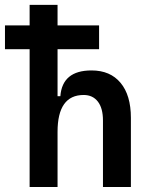

<svg xmlns="http://www.w3.org/2000/svg" viewBox="-20 -752 626 772"><path d="M394 0V-267.6Q394 -316.9 373.5 -343.5Q353 -370.1 316.4 -370.1Q211.4 -370.1 211.4 -221.7L181.2 -365.2H222.7Q230.5 -468.8 348.1 -468.8Q423.3 -468.8 464.8 -418.9Q506.3 -369.1 506.3 -278.3V0ZM99.1 0V-732.4H211.4V0ZM0 -554.2V-649.9H378.4V-554.2Z"/></svg>

Font: Cascadia Mono Medium
Style: Regular
Weight: 500
Monospace: yes
Designer: Aaron Bell
Foundry: Saja Typeworks
Version: Version 2407.024